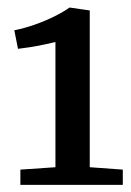

<svg xmlns="http://www.w3.org/2000/svg" viewBox="-20 -926 358 523"><path d="M131 -470.5V-811.5Q121.5 -809 101 -804.8Q80.5 -800.5 59.8 -797.2Q39 -794 29 -793L19 -843.5Q46.5 -849 75 -859Q103.5 -869 128.5 -881.5Q153.5 -894 169.5 -905.5L224.5 -897.5V-470.5L314.5 -464V-422.5H35.5V-464Z"/></svg>

Font: Merriweather Light 18pt Medium
Style: Regular
Weight: 500
Version: Version 2.100